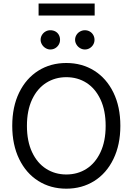

<svg xmlns="http://www.w3.org/2000/svg" viewBox="-20 -1081 767 1110"><path d="M363.3 9.8Q272.5 9.8 201.7 -34.7Q130.9 -79.1 90.8 -161.6Q50.8 -244.1 50.8 -353.5Q50.8 -463.9 90.8 -545.9Q130.9 -627.9 201.7 -672.4Q272.5 -716.8 363.3 -716.8Q454.1 -716.8 524.9 -672.4Q595.7 -627.9 635.7 -545.9Q675.8 -463.9 675.8 -353.5Q675.8 -244.1 635.7 -161.6Q595.7 -79.1 524.9 -34.7Q454.1 9.8 363.3 9.8ZM363.3 -634.8Q298.8 -634.8 247.1 -602.1Q195.3 -569.3 165.5 -505.9Q135.7 -442.4 135.7 -353.5Q135.7 -264.6 165.5 -201.2Q195.3 -137.7 247.1 -105Q298.8 -72.3 363.3 -72.3Q428.7 -72.3 480 -105Q531.2 -137.7 561 -201.2Q590.8 -264.6 590.8 -353.5Q590.8 -442.4 561 -505.9Q531.2 -569.3 480 -602.1Q428.7 -634.8 363.3 -634.8ZM214.8 -850.6Q214.8 -866.2 222.7 -878.9Q230.5 -891.6 243.2 -898.9Q255.9 -906.2 270.5 -906.2Q287.1 -906.2 299.8 -899.4Q312.5 -892.6 319.8 -879.9Q327.1 -867.2 327.1 -850.6Q327.1 -835.9 319.8 -823.2Q312.5 -810.5 299.8 -802.7Q287.1 -794.9 270.5 -794.9Q256.8 -794.9 243.7 -802.7Q230.5 -810.5 222.7 -823.7Q214.8 -836.9 214.8 -850.6ZM414.1 -850.6Q414.1 -866.2 421.9 -878.9Q429.7 -891.6 442.9 -898.9Q456.1 -906.2 470.7 -906.2Q486.3 -906.2 499 -898.9Q511.7 -891.6 519 -878.9Q526.4 -866.2 526.4 -850.6Q526.4 -835.9 519 -823.2Q511.7 -810.5 499 -802.7Q486.3 -794.9 470.7 -794.9Q456.1 -794.9 442.9 -802.7Q429.7 -810.5 421.9 -823.7Q414.1 -836.9 414.1 -850.6ZM527.3 -991.2H203.1V-1060.5H527.3Z"/></svg>

Font: Pretendard GOV Variable
Style: Regular
Weight: 400
Designer: Base glyphs from Inter by Rasmus Andersson; Hangul glyphs from Noto Sans CJK(Source Han Sans) by Jang Soo-young and Kang
Foundry: Kil Hyung-jin
Version: Version 1.307;Glyphs 3.2 (3192)